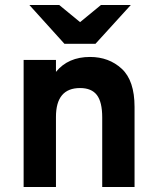

<svg xmlns="http://www.w3.org/2000/svg" viewBox="-20 -752 631 772"><path d="M239 -576 98 -732H218L302 -663L386 -732H506L364 -576ZM391 -280Q391 -342 369.5 -370Q348 -398 302 -398Q205 -398 205 -282V0H75V-511H205V-463Q254 -523 342 -523Q418 -523 469.5 -475.5Q521 -428 521 -322V0H391Z"/></svg>

Font: OVRPSS Recut ExtraBold
Style: Regular
Weight: 800
Designer: Giant Group
Foundry: Giant Group
Version: Version 1.001;hotconv 1.0.109;makeotfexe 2.5.65596